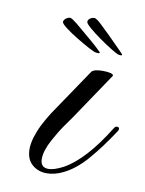

<svg xmlns="http://www.w3.org/2000/svg" viewBox="-63 -526 442 585"><g transform="rotate(10 157.5 -233.5)"><path d="M274 -382Q269 -383 251 -394Q233 -405 212.5 -419.5Q192 -434 177 -447Q162 -460 163 -465Q164 -472 171 -476Q178 -480 184 -479Q190 -478 204.5 -464.5Q219 -451 234 -436Q241 -429 253 -417Q265 -405 275 -395Q285 -385 285 -383Q284 -380 274 -382ZM207 -376Q201 -376 182.5 -386Q164 -396 142.5 -409Q121 -422 105.5 -434Q90 -446 90 -451Q91 -458 97.5 -462.5Q104 -467 110 -467Q116 -466 131.5 -453.5Q147 -441 163 -427Q170 -421 183 -410Q196 -399 206.5 -389Q217 -379 217 -378Q217 -375 207 -376ZM121 12Q94 12 75.5 -4.5Q57 -21 57 -52Q57 -68 63 -89Q70 -111 79.5 -129.5Q89 -148 96.5 -160Q104 -172 104 -172L202 -317Q208 -322 217 -323.5Q226 -325 236 -325Q250 -325 260 -322.5Q270 -320 268 -315L169 -168Q166 -164 149.5 -140.5Q133 -117 118 -89Q99 -54 99 -29Q99 -2 124 -2Q132 -2 143.5 -5.5Q155 -9 170 -17Q233 -52 299 -159Q302 -164 304.5 -164.5Q307 -165 308 -165Q313 -165 314.5 -161.5Q316 -158 313 -153Q277 -98 242.5 -58Q208 -18 170 0Q145 12 121 12Z"/></g></svg>

Font: Fleur De Leah
Style: Regular
Weight: 400
Designer: Robert E. Leuschke
Foundry: Robert E. Leuschke
Version: Version 1.010; ttfautohint (v1.8.3)